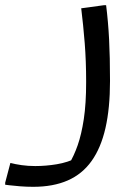

<svg xmlns="http://www.w3.org/2000/svg" viewBox="-72 -460 532 740"><path d="M-32 168Q-13 173 11.5 176.5Q36 180 64 180Q105 180 147 173Q189 166 225 148L194 172Q213 141 227.5 99.5Q242 58 251 -1Q260 -60 260 -144Q260 -225 254.5 -294Q249 -363 241 -428L329 -440H337Q345 -376 348.5 -308Q352 -240 352 -148Q352 -43 334.5 33.5Q317 110 281 160.5Q245 211 189 235.5Q133 260 56 260Q30 260 5 258Q-20 256 -36 254Q-52 252 -52 252V244Z"/></svg>

Font: Kufam
Style: Italic
Weight: 400
Italic angle: -11°
Designer: Artur Schmal
Foundry: Original Type
Version: Version 1.301; ttfautohint (v1.8.3)